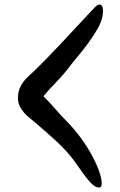

<svg xmlns="http://www.w3.org/2000/svg" viewBox="-20 -706 527 844"><path d="M134 -168Q123 -177 110 -187.5Q97 -198 85.5 -211Q74 -224 66.5 -239.5Q59 -255 59 -274Q59 -299 66 -316.5Q73 -334 83.5 -347.5Q94 -361 106.5 -372Q119 -383 130 -394Q164 -427 194.5 -458.5Q225 -490 256 -523Q287 -556 321 -593Q355 -630 397 -674Q414 -691 424.5 -684Q435 -677 432 -645Q429 -615 410 -581.5Q391 -548 367 -515.5Q343 -483 319 -454.5Q295 -426 282 -408Q259 -379 246.5 -365.5Q234 -352 224.5 -342Q215 -332 203.5 -320Q192 -308 171 -283Q202 -252 224.5 -225.5Q247 -199 276 -170Q310 -135 338 -96Q366 -57 385.5 -20.5Q405 16 416 47.5Q427 79 427 98Q427 109 424 115Q421 121 404 116Q392 112 377 95.5Q362 79 347 58.5Q332 38 317.5 17Q303 -4 292 -17Q275 -38 260 -53.5Q245 -69 227.5 -85.5Q210 -102 187.5 -121.5Q165 -141 134 -168Z"/></svg>

Font: BM YEONSUNG
Style: Regular
Weight: 400
Designer: Bongjin Kim; Myungsoo Han; Jaehyun Keum; Jihee Min; Dokyung Lee; Chorong Kim; Jooyeon Kang; Sang-a Kim;
Foundry: Sandoll Communications Inc.
Version: Version 1.000;PS 1;hotconv 16.6.51;makeotf.lib2.5.65220